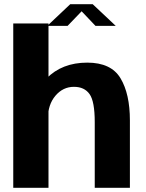

<svg xmlns="http://www.w3.org/2000/svg" viewBox="-20 -897 696 917"><path d="M43.3 0H211.6V-785H43.3ZM432.5 0H600.4V-321.8Q600.4 -448.4 555.6 -523.1Q510.9 -597.9 396.7 -597.9Q275.9 -597.9 201.5 -521.7Q127 -445.5 127 -367L208.7 -329.4Q208.7 -397.5 244.8 -439.9Q280.9 -482.3 333.2 -482.3Q383.1 -482.3 407.8 -447.5Q432.5 -412.7 432.5 -313.9ZM205.9 -773.5H302.9L369.8 -843.1L436 -773.5H532.7L422.6 -877.1H315.6Z"/></svg>

Font: Anybody Thin
Style: Regular
Weight: 100
Designer: Tyler Finck
Foundry: Etcetera Type Company
Version: Version 1.114;gftools[0.9.25]